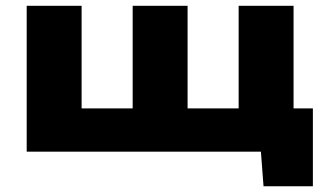

<svg xmlns="http://www.w3.org/2000/svg" viewBox="-20 -526 1126 666"><path d="M72.6 0V-505.8H263.1V-150.1H440.2V-505.8H630.7V-150.1H807.8V-505.8H998.3V-150.1H1065.3V120H894.1L885 0Z"/></svg>

Font: Science Gothic
Style: Regular
Weight: 400
Designer: Thomas Phinney, Vassil Kateliev, Brandon Buerkle
Foundry: Font Detective LLC
Version: Version 1.018